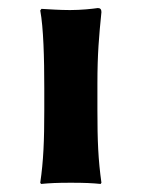

<svg xmlns="http://www.w3.org/2000/svg" viewBox="-20 -454 352 477"><path d="M90 -235V-180C90 -105 88 -54 80 0L82 3C103 1 121 0 156 0C190 0 211 1 230 3L232 0C224 -57 222 -104 222 -180V-246C222 -321 226 -364 232 -424C232 -431 229 -434 223 -434C209 -432 182 -429 154 -429C128 -429 101 -431 83 -432L80 -428C88 -385 90 -310 90 -235Z"/></svg>

Font: Libertinus Sans
Style: Bold
Weight: 700
Designer: Philipp H. Poll, Khaled Hosny
Foundry: Caleb Maclennan
Version: Version 7.050;RELEASE